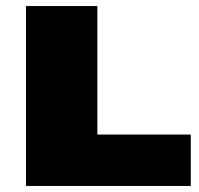

<svg xmlns="http://www.w3.org/2000/svg" viewBox="-20 -615 658 635"><path d="M66 0V-595H302V-170H611V0Z"/></svg>

Font: Encode Sans SC Expanded Black
Style: Regular
Weight: 900
Width: 7
Designer: Multiple Designers
Foundry: Impallari Type
Version: Version 3.002